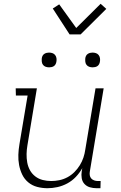

<svg xmlns="http://www.w3.org/2000/svg" viewBox="-20 -987 640 1015"><path d="M231 8Q203 8 176.5 1Q150 -6 129.5 -23Q109 -40 97.5 -64Q86 -88 81 -114.5Q76 -141 77 -169Q78 -197 83 -226L126 -482H64L63 -520H175L125 -219Q121 -196 120.5 -173Q120 -150 124 -128Q128 -106 138.5 -87Q149 -68 166.5 -54.5Q184 -41 206 -35.5Q228 -30 251 -30Q272 -30 294 -34.5Q316 -39 336.5 -50Q357 -61 373.5 -77.5Q390 -94 402 -113.5Q414 -133 421 -154Q428 -175 431 -197L485 -520H528L455 -81Q453 -71 454.5 -61Q456 -51 462 -44Q468 -37 477.5 -33.5Q487 -30 498 -30H512L511 8H491Q472 8 455 3Q438 -2 426.5 -14.5Q415 -27 412 -45Q409 -63 412 -81L415 -98Q401 -73 381 -52Q361 -31 336 -17.5Q311 -4 284 2Q257 8 231 8ZM470 -631Q460 -631 451.5 -634Q443 -637 437.5 -644Q432 -651 431 -660.5Q430 -670 431 -680Q432 -686 435 -692Q438 -698 444 -702Q450 -706 456.5 -707.5Q463 -709 469 -709Q479 -709 487.5 -706Q496 -703 501.5 -696Q507 -689 508.5 -679.5Q510 -670 508 -660Q507 -654 504 -648Q501 -642 495.5 -638Q490 -634 483 -632.5Q476 -631 470 -631ZM240 -631Q230 -631 221.5 -634Q213 -637 207.5 -644Q202 -651 201 -660.5Q200 -670 201 -680Q202 -686 205 -692Q208 -698 214 -702Q220 -706 226.5 -707.5Q233 -709 239 -709Q249 -709 257.5 -706Q266 -703 271.5 -696Q277 -689 278.5 -679.5Q280 -670 278 -660Q277 -654 274 -648Q271 -642 265.5 -638Q260 -634 253 -632.5Q246 -631 240 -631ZM348 -805 259 -942 293 -964 383 -839 512 -967 542 -940 406 -805Z"/></svg>

Font: Iosevka Etoile Extralight
Style: Italic
Weight: 200
Italic angle: -9°
Designer: Belleve Invis
Foundry: Belleve Invis
Version: Version 22.1.2; ttfautohint (v1.8.4)